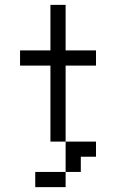

<svg xmlns="http://www.w3.org/2000/svg" viewBox="-20 -645 540 790"><path d="M375 0V-62.5H250Q250 -62.5 250 62.5H125V125H250V62.5H312.5V0ZM375 -375V-437.5H250V-625H187.5V-437.5H62.5V-375H187.5V-62.5H250V-375Z"/></svg>

Font: UnifontExMono
Style: Regular
Weight: 500
Version: Version 15.0.06